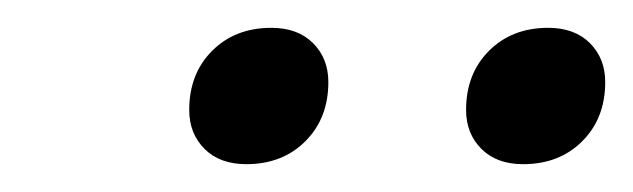

<svg xmlns="http://www.w3.org/2000/svg" viewBox="-20 -698 455 138"><path d="M116 -619Q116 -645 132.5 -661.5Q149 -678 175 -678Q194 -678 205 -667Q216 -656 216 -639Q216 -613 199.5 -596.5Q183 -580 157 -580Q138 -580 127 -591Q116 -602 116 -619ZM315 -619Q315 -645 331.5 -661.5Q348 -678 374 -678Q393 -678 404 -667Q415 -656 415 -639Q415 -613 398.5 -596.5Q382 -580 356 -580Q337 -580 326 -591Q315 -602 315 -619Z"/></svg>

Font: Bai Jamjuree
Style: Italic
Weight: 400
Italic angle: -10°
Version: Version 1.000; ttfautohint (v1.6)